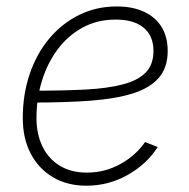

<svg xmlns="http://www.w3.org/2000/svg" viewBox="-20 -572 593 601"><path d="M250.5 9.3Q190.9 9.3 146 -17.1Q101.1 -43.5 76.2 -91.1Q51.3 -138.7 51.3 -202.1Q51.3 -276.9 73 -340.6Q94.7 -404.3 134.5 -451.7Q174.3 -499 228 -525.4Q281.7 -551.8 345.2 -551.8Q395.5 -551.8 431.4 -534.9Q467.3 -518.1 486.1 -487.1Q504.9 -456.1 504.9 -412.6Q504.9 -360.4 477.1 -328.4Q449.2 -296.4 395.5 -279.5Q341.8 -262.7 263.4 -256.8Q185.1 -251 84.5 -251L88.4 -288.1Q178.7 -288.1 248 -291.7Q317.4 -295.4 364.7 -307.9Q412.1 -320.3 436.3 -345.2Q460.4 -370.1 460.4 -412.6Q460.4 -459.5 429.9 -485.1Q399.4 -510.7 342.3 -510.7Q284.7 -510.7 238.8 -485.8Q192.9 -460.9 160.6 -417.7Q128.4 -374.5 111.3 -319.1Q94.2 -263.7 94.2 -202.1Q94.2 -152.3 112.8 -113.8Q131.3 -75.2 166.7 -53.5Q202.1 -31.7 252.4 -31.7Q308.1 -31.7 356.4 -58.3Q404.8 -85 434.1 -127.4L473.6 -111.8Q439.5 -58.1 379.6 -24.4Q319.8 9.3 250.5 9.3Z"/></svg>

Font: Inter 16pt ExtraLight
Style: Italic
Weight: 250
Italic angle: -9.3988°
Version: Version 4.001;git-66647c0bb